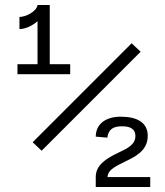

<svg xmlns="http://www.w3.org/2000/svg" viewBox="-20 -750 660 770"><path d="M58 -682V-633.5C82 -633.5 109.5 -646.5 130.5 -665V-492.5H50V-452.5H261.5V-492.5H179.5V-730H130.5C126.5 -703 82.5 -682 58 -682ZM508 -576.5 111 -179.5 147 -145.5 544 -542.5ZM464 -282C406 -282 364.5 -254.5 364 -202L410.5 -198C415 -233.5 436 -243.5 470 -243.5C501 -243.5 523 -233.5 523 -205C523 -170.5 492.5 -155.5 457.5 -139C399.5 -112 364 -85 364 -40V0H582.5V-40H411C413.5 -66.5 433.5 -78.5 480.5 -101.5C518.5 -120 572.5 -143.5 572.5 -205C572.5 -259 529.5 -282 464 -282Z"/></svg>

Font: Monaspace Neon ExtraLight
Style: Regular
Weight: 200
Designer: Riley Cran & the Lettermatic Team
Foundry: Lettermatic
Version: Version 1.200 (Monaspace Neon)